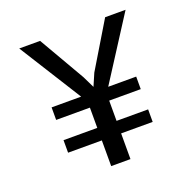

<svg xmlns="http://www.w3.org/2000/svg" viewBox="-130 -874 1008 1005"><g transform="rotate(-20 374.0 -371.5)"><path d="M449.2 -395.5H605V-325.7H429.2V-212.9H605V-143.1H429.2V0H321.8V-143.1H133.8V-212.9H321.8V-325.7H133.8V-395.5H298.3L80.1 -743.2H196.3L344.7 -486.8L376.5 -421.4L406.2 -490.2L558.6 -743.2H672.4Z"/></g></svg>

Font: Merriweather Sans
Style: Regular
Weight: 400
Designer: Eben Sorkin
Foundry: Eben Sorkin
Version: Version 1.006; ttfautohint (v1.4.1) -l 6 -r 50 -G 0 -x 11 -H